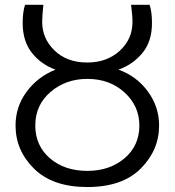

<svg xmlns="http://www.w3.org/2000/svg" viewBox="-20 -751 718 789"><path d="M43.9 -235.4Q43.9 -312.5 89.4 -374Q134.8 -435.5 208 -464.8Q148.4 -486.3 110.8 -534.2Q73.2 -582 73.2 -656.2Q73.2 -702.1 83 -731.4H158.2Q153.3 -682.6 153.3 -661.1Q153.3 -592.8 204.1 -543.5Q254.9 -494.1 338.9 -494.1Q418.9 -494.1 471.7 -542Q524.4 -589.8 524.4 -661.1Q524.4 -687.5 518.6 -731.4H594.7Q604.5 -703.1 604.5 -656.2Q604.5 -580.1 564.9 -532.7Q525.4 -485.4 466.8 -464.8Q541 -438.5 587.4 -375.5Q633.8 -312.5 633.8 -235.4Q633.8 -133.8 558.1 -58.1Q482.4 17.6 338.9 17.6Q196.3 17.6 120.1 -57.6Q43.9 -132.8 43.9 -235.4ZM125 -235.4Q125 -152.3 185.1 -100.6Q245.1 -48.8 338.9 -48.8Q430.7 -48.8 491.7 -100.6Q552.7 -152.3 552.7 -235.4Q552.7 -315.4 491.7 -371.1Q430.7 -426.8 338.9 -426.8Q250 -426.8 187.5 -373Q125 -319.3 125 -235.4Z"/></svg>

Font: Gothic A1
Style: Regular
Weight: 400
Designer: HanYang I&C Co.,Ltd.
Foundry: HanYang I&C Co.,Ltd.
Version: Version 2.50